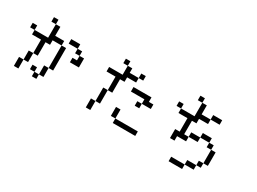

<svg xmlns="http://www.w3.org/2000/svg" viewBox="-45 -1531 3090 2312"><g transform="rotate(30 1500.0 -374.5)"><path d="M125 -125Q125 -125 125 0H187.5Q187.5 0 187.5 -125ZM375 -62.5V0H437.5V-62.5ZM375 -62.5V-125H312.5V-62.5ZM437.5 -62.5H500Q500 -62.5 500 -187.5H437.5Q437.5 -187.5 437.5 -62.5ZM187.5 -125H250Q250 -125 250 -250H187.5Q187.5 -250 187.5 -125ZM500 -187.5H562.5V-500H500ZM250 -250H312.5V-437.5H375V-500H500V-562.5H375Q375 -562.5 375 -687.5H312.5V-500H125V-437.5H250ZM750 -437.5H687.5V-375H812.5Q812.5 -375 812.5 -500H750ZM125 -500V-562.5H62.5V-500ZM750 -500V-562.5H687.5V-500ZM687.5 -562.5V-625H562.5V-562.5ZM312.5 -687.5V-750H250V-687.5Z M1812.5 0V-62.5H1500V0ZM1812.5 -375V-437.5H1750V-500H1500V-437.5H1687.5V-375H1625V-312.5H1687.5V-375ZM1562.5 -625V-687.5H1500V-625H1375V-687.5H1312.5Q1312.5 -687.5 1312.5 -562.5H1125V-500H1250V-312.5H1187.5V-125H1125Q1125 -125 1125 0H1187.5Q1187.5 0 1187.5 -125H1250V-312.5H1312.5V-500H1375V-562.5H1500V-625ZM1500 -62.5Q1500 -62.5 1500 -187.5H1437.5Q1437.5 -187.5 1437.5 -62.5ZM1312.5 -687.5V-750H1250V-687.5Z M2625 -625V-687.5H2500V-625H2375Q2375 -625 2375 -750H2312.5V-562.5H2125V-500H2250V-312.5H2187.5Q2187.5 -312.5 2187.5 -187.5H2250V-250H2375V-312.5H2312.5V-500H2375V-562.5H2500V-625ZM2500 0H2312.5V62.5H2500ZM2500 0H2625V-62.5H2500ZM2625 -62.5H2687.5V-125H2625ZM2687.5 -125H2750V-312.5H2687.5ZM2375 -312.5H2500V-375H2375ZM2687.5 -312.5V-375H2625V-312.5ZM2500 -375H2625V-437.5H2500ZM2125 -562.5V-625H2062.5V-562.5ZM2312.5 -750V-812.5H2250V-750Z"/></g></svg>

Font: Unifont
Style: Regular
Weight: 500
Version: Version 15.1.04